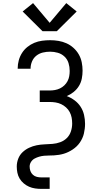

<svg xmlns="http://www.w3.org/2000/svg" viewBox="-20 -1002 640 1237"><path d="M247 215Q226 215 206 212Q186 209 167.5 201Q149 193 133 179.5Q117 166 106.5 148.5Q96 131 92 111Q88 91 88 71Q88 45 97.5 20.5Q107 -4 125.5 -21.5Q144 -39 167.5 -50Q191 -61 216 -66Q241 -71 267 -72Q293 -73 318.5 -75Q344 -77 368.5 -86Q393 -95 411 -113Q429 -131 437 -156Q445 -181 445 -206Q445 -226 441.5 -244.5Q438 -263 429 -280Q420 -297 405.5 -310Q391 -323 374 -331Q357 -339 338 -342Q319 -345 300 -345H236V-419H300Q317 -419 334 -422Q351 -425 366.5 -432.5Q382 -440 394.5 -452Q407 -464 415 -479Q423 -494 426 -511Q429 -528 429 -545Q429 -571 421.5 -595.5Q414 -620 395.5 -637.5Q377 -655 352.5 -662Q328 -669 303 -669Q279 -669 256 -663.5Q233 -658 214.5 -643.5Q196 -629 186.5 -606.5Q177 -584 177 -561Q177 -560 177 -559.5Q177 -559 177 -559H94Q94 -559 94 -560Q94 -561 94 -562Q94 -588 101 -613.5Q108 -639 122 -661Q136 -683 156.5 -699.5Q177 -716 201 -726Q225 -736 251 -739.5Q277 -743 303 -743Q330 -743 357 -738.5Q384 -734 408.5 -723Q433 -712 453.5 -693.5Q474 -675 487.5 -651.5Q501 -628 506.5 -601Q512 -574 512 -547Q512 -521 507 -495.5Q502 -470 488.5 -448Q475 -426 454.5 -409.5Q434 -393 410 -383Q437 -373 460.5 -355.5Q484 -338 499.5 -314Q515 -290 521.5 -261.5Q528 -233 528 -204Q528 -188 526 -172.5Q524 -157 520.5 -141.5Q517 -126 510 -111Q503 -96 494 -83Q485 -70 473.5 -59Q462 -48 448.5 -39Q435 -30 420.5 -23Q406 -16 391 -11.5Q376 -7 360 -4.5Q344 -2 328 -1Q312 0 296 0Q280 0 264 1.5Q248 3 232.5 7.5Q217 12 203 19.5Q189 27 180 41Q171 55 171 71Q171 86 176 100Q181 114 192 124Q203 134 217.5 137.5Q232 141 247 141H300V215ZM346 -801H254L126 -928L193 -982L300 -855L407 -982L474 -928Z"/></svg>

Font: Bmono
Style: Regular
Weight: 400
Monospace: yes
Designer: Belleve Invis
Foundry: Belleve Invis
Version: Version 11.2.2; ttfautohint (v1.8.2)